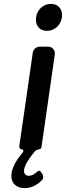

<svg xmlns="http://www.w3.org/2000/svg" viewBox="-20 -774 342 995"><path d="M244 -754C206 -754 172 -725 167 -684C161 -643 185 -614 223 -614C262 -614 295 -643 301 -684C306 -725 283 -754 244 -754ZM195 -12 264 -492C267 -514 251 -532 229 -532H185C168 -532 153 -518 150 -502L80 -16C79 -7 85 0 94 0C101 0 103 9 99 14C65 55 45 90 40 123C32 178 69 201 108 201C139 201 170 187 196 161C206 152 206 137 198 125L191 116C188 110 180 110 175 114C160 128 145 137 130 137C112 137 102 125 105 105C108 84 125 53 160 11C163 7 176 0 181 0C188 0 194 -5 195 -12Z"/></svg>

Font: Trueno
Style: RoundIt
Weight: 400
Designer: Julieta Ulanovsky, Jasper
Foundry: Julieta Ulanovsky, Cannot Into Space Fonts
Version: Version 3.001